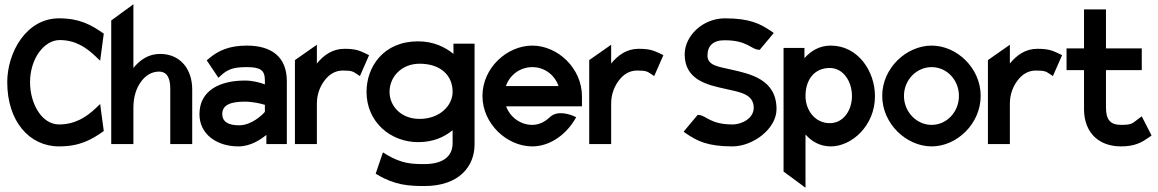

<svg xmlns="http://www.w3.org/2000/svg" viewBox="-20 -676 5434 901"><path d="M14 -290C14 -108 117 11 257 11C354 11 409 -20 467 -61L450 -188L429 -168C386 -127 332 -92 257 -92C175 -92 121 -191 121 -290C121 -402 188 -488 260 -488C334 -488 385 -453 429 -411L450 -391L467 -518C409 -559 354 -590 257 -590C103 -590 14 -430 14 -290Z M502 0H606V-171C606 -224 621 -265 642 -293C661 -319 689 -340 726 -340C763 -340 779 -311 779 -260V0H882V-256C882 -352 826 -423 731 -423C676 -423 636 -394 606 -357V-656L502 -580Z M916 -140C916 -47 996 11 1099 11C1155 11 1202 -20 1230 -43V0H1326V-295C1326 -407 1257 -462 1138 -462C1055 -462 1003 -438 960 -401L950 -393L1005 -311L1018 -323C1051 -353 1080 -361 1138 -361C1202 -361 1223 -347 1223 -299V-280C1202 -288 1167 -298 1129 -298C1017 -298 916 -255 916 -140ZM1023 -141C1023 -185 1065 -199 1129 -199C1166 -199 1204 -190 1223 -184V-151C1211 -137 1161 -88 1102 -88C1051 -88 1023 -105 1023 -141Z M1364 0H1467V-190C1467 -238 1485 -276 1506 -302C1525 -326 1552 -345 1589 -345C1632 -345 1637 -340 1654 -329L1669 -319L1712 -417L1698 -424C1671 -436 1655 -447 1596 -447C1540 -447 1499 -417 1467 -378V-466L1364 -394Z M1700 -245C1700 -104 1812 -9 1942 -9C2012 -9 2064 -32 2104 -65V-4C2104 59 2057 94 1972 94C1912 94 1865 92 1793 49L1777 39L1743 139L1753 145C1834 193 1900 197 1972 197C2135 197 2207 104 2207 2V-471H2108V-423C2068 -456 2013 -482 1942 -482C1779 -482 1700 -362 1700 -245ZM1808 -245C1808 -316 1865 -377 1949 -377C2047 -377 2104 -323 2104 -245C2104 -181 2044 -118 1949 -118C1860 -118 1808 -180 1808 -245Z M2244 -226C2244 -95 2359 11 2478 11C2555 11 2630 -38 2675 -111L2684 -126L2668 -133C2667 -133 2599 -164 2560 -126C2537 -104 2509 -90 2478 -90C2422 -90 2374 -126 2355 -177H2711V-224C2711 -356 2597 -462 2478 -462C2359 -462 2244 -357 2244 -226ZM2354 -272C2372 -324 2420 -361 2478 -361C2535 -361 2583 -325 2601 -272Z M2745 0H2848V-190C2848 -238 2866 -276 2887 -302C2906 -326 2933 -345 2970 -345C3013 -345 3018 -340 3035 -329L3050 -319L3093 -417L3079 -424C3052 -436 3036 -447 2977 -447C2921 -447 2880 -417 2848 -378V-466L2745 -394Z M3188 -58 3202 -48C3250 -16 3298 11 3417 11C3513 11 3624 -71 3624 -164C3624 -303 3503 -329 3409 -350C3355 -363 3300 -367 3300 -415C3300 -463 3329 -488 3382 -487C3484 -487 3505 -446 3537 -443L3545 -442L3611 -521L3597 -531C3549 -563 3501 -590 3382 -590C3278 -590 3193 -508 3193 -421C3193 -299 3303 -277 3384 -259C3449 -244 3517 -236 3517 -170C3517 -123 3465 -92 3417 -92C3315 -92 3294 -133 3262 -136L3254 -137Z M3657 129 3760 205V-45C3788 -13 3827 11 3879 11C3975 11 4086 -84 4086 -225C4086 -342 4006 -462 3879 -462C3826 -462 3786 -438 3755 -403V-451H3657ZM3760 -225C3760 -303 3802 -357 3874 -357C3936 -357 3978 -296 3978 -225C3978 -160 3939 -98 3874 -98C3803 -98 3760 -161 3760 -225Z M4120 -226C4120 -95 4234 11 4352 11C4470 11 4582 -95 4582 -226C4582 -357 4470 -462 4352 -462C4234 -462 4120 -357 4120 -226ZM4222 -226C4222 -301 4281 -361 4352 -361C4423 -361 4480 -301 4480 -226C4480 -151 4423 -90 4352 -90C4281 -90 4222 -151 4222 -226Z M4616 0H4719V-190C4719 -238 4737 -276 4758 -302C4777 -326 4804 -345 4841 -345C4884 -345 4889 -340 4906 -329L4921 -319L4964 -417L4950 -424C4923 -436 4907 -447 4848 -447C4792 -447 4751 -417 4719 -378V-466L4616 -394Z M4985 -347H5067V-160C5069 -52 5137 11 5241 11C5309 11 5341 -10 5374 -33L5384 -40L5338 -130L5324 -120C5294 -98 5295 -90 5241 -90C5190 -90 5170 -115 5170 -171V-347H5338V-449H5170V-632H5067V-449H4985Z"/></svg>

Font: Charger Sport
Style: BlkNrw
Weight: 900
Designer: Jasper
Foundry: Cannot Into Space Fonts
Version: Version 1.1